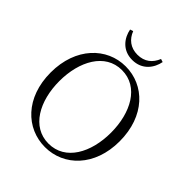

<svg xmlns="http://www.w3.org/2000/svg" viewBox="-255 -1100 1272 1272"><g transform="rotate(45 381.0 -463.5)"><path d="M229 -935C241 -871 288 -802 381 -802C475 -802 522 -871 534 -935L512 -942C490 -887 448 -851 381 -851C316 -851 272 -887 251 -942ZM139 -362C139 -548 224 -707 381 -707C539 -707 623 -548 623 -362C623 -176 539 -18 381 -18C224 -18 139 -176 139 -362ZM381 -742C206 -742 58 -597 58 -362C58 -126 205 15 381 15C557 15 704 -128 704 -362C704 -600 557 -742 381 -742Z"/></g></svg>

Font: Noto Serif KR Light
Style: Regular
Weight: 300
Designer: Ryoko NISHIZUKA 西塚涼子 (kana & ideographs); Frank Grießhammer (Latin, Greek & Cyrillic); Wenlong ZHANG 张文龙 (bopomofo); San
Foundry: Adobe
Version: Version 2.001;hotconv 1.1.0;makeotfexe 2.6.0